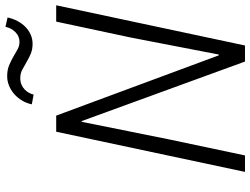

<svg xmlns="http://www.w3.org/2000/svg" viewBox="-130 -812 942 723"><g transform="rotate(-90 341.5 -451.0)"><path d="M531.2 0H470.7L246.6 -614.7H243.7L178.7 -291L117.2 0H55.2L206.5 -710.9H267.1L494.1 -98.6H497.1L561 -429.2L621.1 -710.9H682.6ZM636.7 -894Q632.3 -873.5 623 -856.2Q613.8 -838.9 600.8 -826.4Q587.9 -814 571.8 -806.9Q555.7 -799.8 537.6 -799.8Q515.6 -799.8 499 -807.1Q482.4 -814.5 468 -823Q453.6 -831.5 439.5 -838.9Q425.3 -846.2 408.7 -846.2Q394.5 -846.2 383.8 -841.6Q373 -836.9 365.5 -829.6Q357.9 -822.3 353 -813.2Q348.1 -804.2 346.2 -795.9L309.6 -802.7Q314 -823.2 324.2 -840.1Q334.5 -856.9 348.9 -869.4Q363.3 -881.8 380.4 -888.7Q397.5 -895.5 415.5 -895.5Q439 -895.5 456.5 -888.2Q474.1 -880.9 488.8 -872.3Q503.4 -863.8 516.6 -856.4Q529.8 -849.1 544.4 -849.1Q565.9 -849.1 581.3 -864.3Q596.7 -879.4 601.6 -901.9Z"/></g></svg>

Font: Ufes Sans Light
Style: Italic
Weight: 200
Designer: Ricardo Esteves & Thais Bronze
Foundry: ProDesignUfes - Ricardo Esteves, Thais Bronze
Version: Version 2.0